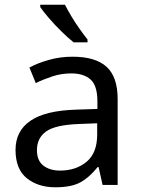

<svg xmlns="http://www.w3.org/2000/svg" viewBox="-20 -786 601 816"><path d="M288 -545Q386 -545 433 -502Q480 -459 480 -365V0H416L399 -76H395Q360 -32 321.5 -11Q283 10 215 10Q142 10 94 -28.5Q46 -67 46 -149Q46 -229 109 -272.5Q172 -316 303 -320L394 -323V-355Q394 -422 365 -448Q336 -474 283 -474Q241 -474 203 -461.5Q165 -449 132 -433L105 -499Q140 -518 188 -531.5Q236 -545 288 -545ZM314 -259Q214 -255 175.5 -227Q137 -199 137 -148Q137 -103 164.5 -82Q192 -61 235 -61Q303 -61 348 -98.5Q393 -136 393 -214V-262ZM256 -766Q267 -744 283.5 -716.5Q300 -689 318.5 -663Q337 -637 352 -618V-606H293Q270 -624 241 -652.5Q212 -681 187.5 -709.5Q163 -738 151 -756V-766Z"/></svg>

Font: Noto Sans Old South Arabian
Style: Regular
Weight: 400
Designer: Monotype Design Team
Foundry: Monotype Imaging Inc.
Version: Version 2.001; ttfautohint (v1.8.4.7-5d5b)